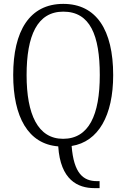

<svg xmlns="http://www.w3.org/2000/svg" viewBox="-20 -745 652 989"><path d="M466 224H493V188H479C409 188 360 148 349 7C487 -15 563 -150 563 -358C563 -591 476 -725 306 -725C132 -725 48 -585 48 -359C48 -143 125 -3 280 9C291 182 381 224 466 224ZM305 -30C175 -30 117 -156 117 -358C117 -562 172 -685 306 -685C444 -685 494 -564 494 -358C494 -153 438 -30 305 -30Z"/></svg>

Font: Noto Serif Myanmar Condensed Light
Style: Regular
Weight: 300
Width: 3
Designer: Ben Mitchell and the Monotype Design Team
Foundry: Monotype Imaging Inc.
Version: Version 2.106